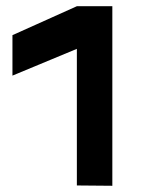

<svg xmlns="http://www.w3.org/2000/svg" viewBox="-20 -597 461 617"><path d="M341 -577V0L227 -1V-440L20 -354V-484L227 -577H341Z"/></svg>

Font: Wallpoet
Style: Regular
Weight: 400
Designer: Lars Berggren
Foundry: Lars Berggren
Version: Version 1.000